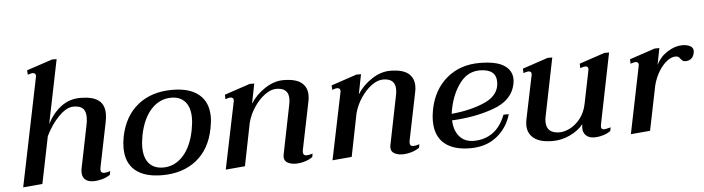

<svg xmlns="http://www.w3.org/2000/svg" viewBox="-46 -912 4101 1118"><g transform="rotate(-5 2004.5 -353.0)"><path d="M528 -33Q540 -33 563 -40L559 -19Q540 -5 513 2.5Q486 10 461 10Q431 10 413.5 -4.5Q396 -19 396 -48Q396 -61 398 -69L447 -310Q454 -339 454 -364Q454 -401 436.5 -417Q419 -433 383 -433Q342 -433 296.5 -387Q251 -341 219 -275L163 0L50 10L180 -624L181 -630Q181 -648 161 -648Q155 -648 134 -641L132 -667L282 -717H309L233 -344Q264 -405 313 -442.5Q362 -480 426 -480Q497 -480 532 -454.5Q567 -429 567 -374Q567 -353 561 -324L508 -64Q507 -60 507 -53Q507 -33 528 -33Z M652 -168Q652 -201 659 -235Q683 -352 762.5 -416Q842 -480 964 -480Q1066 -480 1120 -434.5Q1174 -389 1174 -304Q1174 -275 1166 -235Q1143 -117 1063.5 -53.5Q984 10 863 10Q760 10 706 -35.5Q652 -81 652 -168ZM1056 -235Q1064 -277 1064 -307Q1064 -369 1035 -402Q1006 -435 954 -435Q887 -435 838 -383Q789 -331 769 -235Q761 -193 761 -164Q761 -101 790 -67.5Q819 -34 873 -34Q939 -34 988 -86.5Q1037 -139 1056 -235Z M1691 -64Q1690 -59 1690 -52Q1690 -32 1710 -32Q1723 -32 1746 -39L1742 -19Q1723 -5 1696 3Q1669 11 1644 11Q1616 11 1596 0Q1576 -11 1576 -34Q1576 -42 1577 -46L1635 -334Q1639 -351 1639 -369Q1639 -433 1568 -433Q1536 -433 1501.5 -408Q1467 -383 1438.5 -341Q1410 -299 1397 -250L1347 0L1234 10L1315 -382L1316 -388Q1316 -406 1296 -406Q1289 -406 1268 -399L1267 -425L1416 -475H1443L1420 -359Q1452 -410 1505.5 -445Q1559 -480 1613 -480Q1685 -480 1718.5 -453.5Q1752 -427 1752 -379Q1752 -360 1748 -343Z M2315 -64Q2314 -59 2314 -52Q2314 -32 2334 -32Q2347 -32 2370 -39L2366 -19Q2347 -5 2320 3Q2293 11 2268 11Q2240 11 2220 0Q2200 -11 2200 -34Q2200 -42 2201 -46L2259 -334Q2263 -351 2263 -369Q2263 -433 2192 -433Q2160 -433 2125.5 -408Q2091 -383 2062.5 -341Q2034 -299 2021 -250L1971 0L1858 10L1939 -382L1940 -388Q1940 -406 1920 -406Q1913 -406 1892 -399L1891 -425L2040 -475H2067L2044 -359Q2076 -410 2129.5 -445Q2183 -480 2237 -480Q2309 -480 2342.5 -453.5Q2376 -427 2376 -379Q2376 -360 2372 -343Z M2572 -161Q2574 -101 2604.5 -66Q2635 -31 2688 -31Q2751 -31 2798.5 -64.5Q2846 -98 2873 -168H2904Q2881 -89 2819 -39.5Q2757 10 2664 10Q2565 10 2512.5 -35Q2460 -80 2460 -166Q2460 -200 2467 -235Q2490 -349 2568 -414.5Q2646 -480 2759 -480Q2857 -480 2903 -450Q2949 -420 2949 -368Q2949 -355 2946 -340Q2927 -247 2817 -207Q2707 -167 2572 -161ZM2853 -362Q2853 -436 2758 -437Q2688 -437 2642.5 -378Q2597 -319 2579 -234Q2576 -223 2575 -214Q2574 -205 2573 -199Q2689 -210 2771 -247.5Q2853 -285 2853 -362Z M3450 -32Q3458 -32 3488 -40L3484 -19Q3465 -5 3439 2.5Q3413 10 3388 10Q3359 10 3341 -6Q3323 -22 3323 -52Q3323 -59 3325 -73Q3297 -37 3247.5 -13.5Q3198 10 3145 10Q3073 10 3036.5 -18Q3000 -46 3000 -95Q3000 -110 3003 -126L3056 -382Q3057 -385 3057 -390Q3057 -406 3039 -406Q3031 -406 3010 -399L3009 -425L3158 -475H3185L3117 -139Q3113 -123 3113 -106Q3113 -71 3132.5 -54Q3152 -37 3189 -37Q3219 -37 3252 -54Q3285 -71 3312 -105.5Q3339 -140 3349 -190L3388 -382Q3389 -385 3389 -390Q3389 -406 3371 -406Q3363 -406 3342 -399L3341 -425L3490 -475H3517L3434 -64Q3432 -52 3432 -49Q3432 -32 3450 -32Z M4009 -441Q4009 -435 4008 -432Q4004 -409 3990.5 -397.5Q3977 -386 3958 -386Q3946 -386 3940 -390Q3934 -394 3928 -402Q3923 -410 3917 -414Q3911 -418 3900 -418Q3877 -418 3851 -398.5Q3825 -379 3802.5 -343Q3780 -307 3768 -260L3715 0L3602 10L3682 -382Q3683 -385 3683 -390Q3683 -406 3665 -406Q3657 -406 3636 -399L3635 -425L3784 -475H3811L3792 -379Q3815 -425 3859 -452.5Q3903 -480 3944 -480Q3972 -480 3990.5 -470.5Q4009 -461 4009 -441Z"/></g></svg>

Font: Taviraj Medium
Style: Italic
Weight: 500
Italic angle: -12°
Designer: Katatrad Team
Foundry: CadsonDemak
Version: Version 1.001